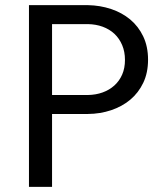

<svg xmlns="http://www.w3.org/2000/svg" viewBox="-20 -731 640 751"><path d="M183.6 -285.2H323.7Q371.6 -285.6 414.3 -299.8Q457 -314 489.3 -340.8Q521.5 -367.7 540.3 -407Q559.1 -446.3 559.1 -497.6Q559.1 -548.8 540.3 -588.4Q521.5 -627.9 489.3 -654.8Q457 -681.6 414.3 -695.8Q371.6 -710 323.7 -710.9H93.3V0H183.6ZM183.6 -359.4V-636.7H323.7Q355 -636.2 381.6 -626.5Q408.2 -616.7 427.7 -598.6Q446.8 -580.6 457.8 -554.7Q468.8 -528.8 468.8 -496.6Q468.8 -464.4 457.8 -439.2Q446.8 -414.1 427.2 -396.5Q407.7 -378.9 381.3 -369.4Q355 -359.9 323.7 -359.4Z"/></svg>

Font: RobotoMono Nerd Font
Style: Regular
Weight: 400
Monospace: yes
Designer: Google
Version: Version 3.000;Nerd Fonts 3.2.1